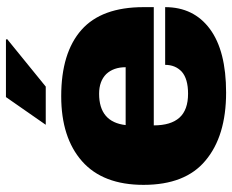

<svg xmlns="http://www.w3.org/2000/svg" viewBox="-87 -678 777 643"><g transform="rotate(-90 301.5 -356.5)"><path d="M333 -591.8H205.1L297.9 -725.1H490.2L492.2 -721.2ZM300.8 -540Q446.3 -540 522.9 -472.2Q599.1 -404.8 599.1 -264.2V-230H203.1Q203.1 -172.9 229 -144Q254.9 -115.2 309.1 -115.2Q358.9 -115.2 382.8 -136.2Q405.8 -157.7 405.8 -191.9H599.1Q599.1 -96.2 525.9 -42Q452.6 12.2 313 12.2Q167 12.2 85 -57.1Q3.9 -124.5 3.9 -264.2Q3.9 -400.4 83 -470.2Q162.1 -540 300.8 -540ZM309.1 -413.1Q214.4 -413.1 204.1 -324.2H397.9Q397.9 -364.7 375 -389.2Q351.1 -413.1 309.1 -413.1Z"/></g></svg>

Font: Archivo-RBTV
Style: Regular
Weight: 500
Designer: Hector Gatti
Foundry: Hector Gatti
Version: ""